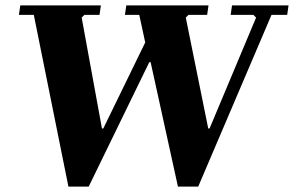

<svg xmlns="http://www.w3.org/2000/svg" viewBox="-20 -690 1087 710"><path d="M233 0 105 -635H50L55 -670H353L348 -635H292L282 -625L357 -215H362L517 -533L495 -635H442L447 -670H751L746 -635H677L667 -625L750 -215H755L927 -625L917 -635H833L838 -670H1047L1042 -635H984L713 0H638L537 -460H532L308 0Z"/></svg>

Font: Brygada 1918
Style: Italic
Weight: 400
Italic angle: -8°
Designer: Mateusz Machalski | Borys Kosmynka | Przemek Hoffer
Foundry: NIEPODLEGLA 2018
Version: Version 3.006